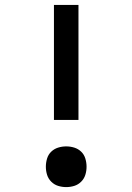

<svg xmlns="http://www.w3.org/2000/svg" viewBox="-20 -755 540 783"><path d="M200 -266V-735H300V-266ZM250 8Q233 8 217 3Q201 -2 189 -14Q177 -26 172 -42Q167 -58 167 -75Q167 -92 172 -108.5Q177 -125 189 -136.5Q201 -148 217 -153Q233 -158 250 -158Q267 -158 283 -153Q299 -148 311 -136.5Q323 -125 328 -108.5Q333 -92 333 -75Q333 -58 328 -42Q323 -26 311 -14Q299 -2 283 3Q267 8 250 8Z"/></svg>

Font: Iosevka Term Curly Semibold
Style: Regular
Weight: 600
Designer: Belleve Invis
Foundry: Belleve Invis
Version: Version 32.3.0